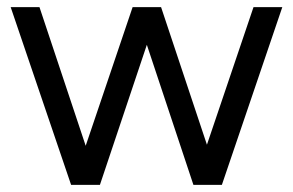

<svg xmlns="http://www.w3.org/2000/svg" viewBox="-20 -520 824 540"><path d="M524 0H604L774 -500H693L562 -113L433 -500H353L221 -110L91 -500H10L180 0H261L393 -394Z"/></svg>

Font: HB Figtree Prototype
Style: Regular
Weight: 400
Designer: Alfredo Marco Pradil
Foundry: Hanken Design Co.®
Version: Version 1.002;Glyphs 3.2 (3228)